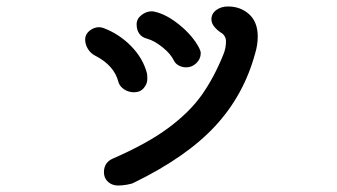

<svg xmlns="http://www.w3.org/2000/svg" viewBox="-20 -507 1040 593"><path d="M301 25Q301 -5 328 -17Q434 -63 499.5 -111.5Q565 -160 603 -213.5Q641 -267 670 -339Q678 -358 678 -380Q678 -388 673.5 -395.5Q669 -403 661 -407Q633 -427 633 -447Q633 -465 648 -476Q663 -487 684 -487Q723 -487 749.5 -463Q776 -439 776 -394Q776 -368 768 -342Q733 -213 644.5 -117.5Q556 -22 394 57Q387 61 371.5 63.5Q356 66 345 66Q326 66 313.5 54.5Q301 43 301 25ZM517 -320Q507 -341 482 -361Q457 -381 436 -387Q419 -391 410.5 -402.5Q402 -414 402 -432Q402 -449 417 -460.5Q432 -472 448 -472Q454 -472 457 -471Q494 -463 534.5 -430Q575 -397 595 -359Q600 -349 600 -343Q600 -325 586.5 -312Q573 -299 555 -299Q543 -299 532.5 -304.5Q522 -310 517 -320ZM346 -253Q333 -305 274 -335Q260 -342 251.5 -356Q243 -370 243 -385Q243 -401 256.5 -412Q270 -423 286 -423Q290 -423 298 -421Q347 -403 384.5 -365Q422 -327 434 -280Q435 -277 435 -263Q435 -248 424 -235Q413 -222 394 -222Q377 -222 363.5 -231Q350 -240 346 -253Z"/></svg>

Font: Tsukimi Rounded SemiBold
Style: Regular
Weight: 600
Designer: Takashi Funayama
Foundry: Takashi Funayama
Version: Version 1.032; ttfautohint (v1.8.3)